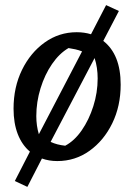

<svg xmlns="http://www.w3.org/2000/svg" viewBox="-20 -620 524 751"><path d="M204 10Q172 10 144 0L87 111L38 88L97 -27Q66 -53 49.5 -95.5Q33 -138 33 -195Q33 -279 66 -346.5Q99 -414 155 -454Q211 -494 280 -494Q310 -494 336 -486L395 -600L445 -577L384 -460Q452 -407 452 -289Q452 -205 419 -137.5Q386 -70 330 -30Q274 10 204 10ZM122 -166Q122 -128 132 -95L301 -419Q288 -424 275 -427Q262 -430 248 -432Q212 -411 183.5 -369.5Q155 -328 138.5 -274.5Q122 -221 122 -166ZM235 -50Q271 -69 299.5 -110Q328 -151 345 -204.5Q362 -258 362 -313Q362 -356 350 -393L178 -65Q191 -59 204.5 -55.5Q218 -52 235 -50Z"/></svg>

Font: Piazzolla Medium
Style: Italic
Weight: 500
Italic angle: -11.3°
Designer: Juan Pablo del Peral
Foundry: Huerta Tipografica
Version: Version 1.330